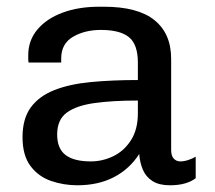

<svg xmlns="http://www.w3.org/2000/svg" viewBox="-20 -541 638 571"><path d="M210 10Q169 10 131.5 -3Q94 -16 70.5 -47.5Q47 -79 47 -133Q47 -188 71.5 -221.5Q96 -255 141.5 -273Q187 -291 250.5 -297Q314 -303 390 -303V-355Q390 -409 363.5 -430.5Q337 -452 280 -452Q232 -452 197 -431.5Q162 -411 162 -367V-355H65Q64 -360 64 -365.5Q64 -371 64 -377Q64 -421 91.5 -453.5Q119 -486 166.5 -503.5Q214 -521 275 -521H289Q390 -521 439.5 -481Q489 -441 489 -366V-95Q489 -77 497 -69Q505 -61 516 -61Q527 -61 539.5 -65Q552 -69 562 -75V-11Q549 -1 530 4.5Q511 10 485 10Q453 10 433.5 -2.5Q414 -15 405 -36Q396 -57 394 -83Q365 -38 318.5 -14Q272 10 210 10ZM250 -61Q285 -61 317 -76.5Q349 -92 369.5 -124Q390 -156 390 -204V-242Q315 -242 261 -234.5Q207 -227 178.5 -206Q150 -185 150 -141Q150 -99 175 -80Q200 -61 250 -61Z"/></svg>

Font: Chivo Medium
Style: Regular
Weight: 400
Version: Version 2.002